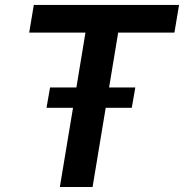

<svg xmlns="http://www.w3.org/2000/svg" viewBox="-20 -747 735 767"><path d="M96.6 -616.8H321.4L285.2 -397.7H180L165.8 -316.4H271.7L219.1 0H349.8L402.3 -316.4H506.4L520.6 -397.7H415.8L452.1 -616.8H676.8L695.3 -727.3H115.1Z"/></svg>

Font: Margiela Sans Semi Bold
Style: Italic
Weight: 600
Italic angle: -9.39999°
Designer: Stefan Endress, Andreas Faust
Version: Version 1.100;FEAKit 1.0